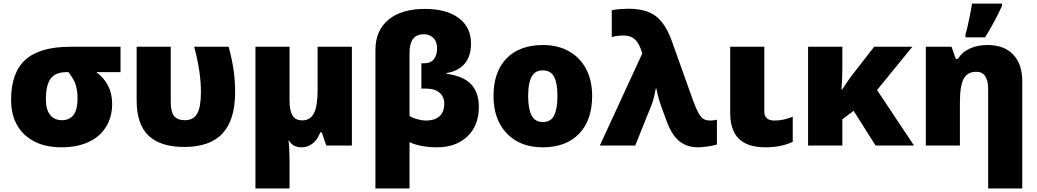

<svg xmlns="http://www.w3.org/2000/svg" viewBox="-20 -815 5808 1075"><path d="M324.2 9.8Q193.4 9.8 117.7 -61Q42 -131.8 42 -255.9Q42 -408.7 122.8 -481Q203.6 -553.2 374 -553.2H654.8V-411.1H519Q607.9 -346.7 607.9 -232.9Q607.9 -160.2 573.7 -104.7Q539.6 -49.3 475.6 -19.8Q411.6 9.8 324.2 9.8ZM236.8 -256.8Q236.8 -201.7 260.5 -171.9Q284.2 -142.1 326.2 -142.1Q414.1 -142.1 414.1 -262.2Q414.1 -293.5 409.9 -315.9Q405.8 -338.4 397 -357.9Q388.2 -377.4 363.8 -411.1H353Q291 -411.1 263.9 -375.2Q236.8 -339.4 236.8 -256.8Z M1011.2 7.8Q878.4 7.8 811.8 -55.4Q745.1 -118.7 745.1 -252.9V-553.2H936V-243.2Q936 -187.5 955.3 -164.8Q974.6 -142.1 1015.1 -142.1Q1063.5 -142.1 1084.2 -179Q1105 -215.8 1105 -301.8Q1105 -410.6 1067.4 -553.2H1260.3Q1280.8 -476.1 1288.6 -418.2Q1296.4 -360.4 1296.4 -297.9Q1296.4 -144.5 1226.3 -68.4Q1156.2 7.8 1011.2 7.8Z M1601.1 -252.9Q1601.1 -196.8 1617.4 -168.9Q1633.8 -141.1 1672.4 -141.1Q1717.8 -141.1 1738 -181.6Q1758.3 -222.2 1758.3 -311V-553.2H1950.2V0H1807.1L1781.2 -74.2H1773.4Q1756.8 -31.2 1729.2 -10.7Q1701.7 9.8 1669.4 9.8Q1642.1 9.8 1625.5 0Q1608.9 -9.8 1595.2 -30.8Q1601.1 13.2 1601.1 84V240.2H1410.2V-553.2H1601.1Z M2358.9 -765.1Q2480 -765.1 2548.6 -713.9Q2617.2 -662.6 2617.2 -571.8Q2617.2 -499.5 2581.3 -458Q2545.4 -416.5 2480 -405.8V-401.9Q2573.7 -389.6 2617.4 -343.5Q2661.1 -297.4 2661.1 -216.8Q2661.1 -112.8 2597.2 -51.5Q2533.2 9.8 2426.3 9.8Q2379.4 9.8 2338.9 1.7Q2298.3 -6.3 2272.9 -19V240.2H2082V-535.2Q2082 -644.5 2155 -704.8Q2228 -765.1 2358.9 -765.1ZM2353 -623Q2311.5 -623 2292.2 -596.9Q2272.9 -570.8 2272.9 -518.1V-166Q2287.6 -155.3 2315.7 -147.7Q2343.8 -140.1 2366.2 -140.1Q2413.1 -140.1 2440.2 -163.8Q2467.3 -187.5 2467.3 -234.9Q2467.3 -273.4 2440.9 -296.1Q2414.6 -318.8 2367.2 -318.8H2339.4V-460.9H2357.9Q2391.1 -460.9 2409.2 -483.4Q2427.2 -505.9 2427.2 -543.9Q2427.2 -582 2406.7 -602.5Q2386.2 -623 2353 -623Z M3295.4 -277.8Q3295.4 -142.1 3222.4 -66.2Q3149.4 9.8 3018.1 9.8Q2892.1 9.8 2817.6 -67.9Q2743.2 -145.5 2743.2 -277.8Q2743.2 -413.1 2816.2 -488Q2889.2 -563 3021 -563Q3102.5 -563 3165 -528.3Q3227.5 -493.7 3261.5 -429Q3295.4 -364.3 3295.4 -277.8ZM2937 -277.8Q2937 -206.5 2956.1 -169.2Q2975.1 -131.8 3020 -131.8Q3064.5 -131.8 3082.8 -169.2Q3101.1 -206.5 3101.1 -277.8Q3101.1 -348.6 3082.5 -384.8Q3064 -420.9 3019 -420.9Q2975.1 -420.9 2956.1 -385Q2937 -349.1 2937 -277.8Z M3338.4 0 3576.2 -516.1 3569.3 -536.1Q3555.7 -576.2 3533 -596.2Q3510.3 -616.2 3471.2 -616.2Q3438.5 -616.2 3405.3 -607.9V-757.8Q3424.8 -762.2 3453.1 -764.2Q3481.4 -766.1 3497.6 -766.1Q3596.2 -766.1 3650.9 -725.3Q3705.6 -684.6 3741.2 -585.9L3861.3 -250Q3877.4 -206.1 3890.4 -182.9Q3903.3 -159.7 3917.5 -149.9Q3931.6 -140.1 3957.5 -140.1Q3975.6 -140.1 3994.1 -145V-6.8Q3982.9 -1 3946.5 4.4Q3910.2 9.8 3888.2 9.8Q3827.6 9.8 3785.4 -22.9Q3743.2 -55.7 3714.4 -131.8L3680.2 -225.1Q3662.6 -276.9 3655.3 -318.8H3651.4Q3641.6 -260.7 3627.4 -226.1L3536.6 0Z M4259.3 -553.2V-189.9Q4259.3 -140.1 4316.4 -140.1Q4343.3 -140.1 4366.2 -145.3Q4389.2 -150.4 4418.5 -161.1V-21Q4353.5 9.8 4267.6 9.8Q4165 9.8 4116.7 -38.3Q4068.4 -86.4 4068.4 -181.2V-553.2Z M4890.6 -311 5097.7 0H4882.3L4759.3 -194.8L4696.3 -147V0H4504.4V-553.2H4696.3V-433.1Q4696.3 -376 4691.4 -314H4695.3Q4704.6 -326.7 4719.2 -349.6Q4733.9 -372.6 4754.4 -398.9L4874.5 -553.2H5088.4Z M5512.7 240.2V-314.9Q5512.7 -413.1 5445.8 -413.1Q5397.5 -413.1 5376 -374.5Q5354.5 -335.9 5354.5 -242.2V0H5163.6V-553.2H5307.6L5331.5 -484.9H5342.8Q5367.2 -523.9 5410.4 -543.5Q5453.6 -563 5509.8 -563Q5601.6 -563 5652.6 -509.8Q5703.6 -456.5 5703.6 -359.9V240.2ZM5385.7 -622.1Q5395.5 -655.3 5406.7 -709.7Q5418 -764.2 5422.4 -794.9H5590.3V-782.2Q5550.3 -694.3 5495.6 -606H5385.7Z"/></svg>

Font: OpenSansExtrabold
Style: Regular
Weight: 800
Foundry: Ascender Corporation
Version: Version 1.10